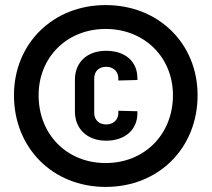

<svg xmlns="http://www.w3.org/2000/svg" viewBox="-20 -728 834 756"><path d="M396 8C605 8 758 -145 758 -353C758 -556 605 -708 396 -708C188 -708 35 -556 35 -353C35 -145 188 8 396 8ZM396 -86C243 -86 132 -199 132 -353C132 -502 243 -614 396 -614C549 -614 661 -502 661 -353C661 -199 549 -86 396 -86ZM398 -174C472 -174 521 -217 521 -282V-290L446 -292V-283C446 -256 426 -238 398 -238C370 -238 351 -256 351 -283V-419C351 -447 369 -465 398 -465C426 -465 446 -447 446 -419V-411L521 -413V-420C521 -487 472 -528 398 -528C324 -528 275 -484 275 -414V-289C275 -220 324 -174 398 -174Z"/></svg>

Font: Arthouse Owned
Style: Bold
Weight: 700
Designer: Jeremy Tribby
Foundry: Tribby Type
Version: Version 1.000;PS 001.000;hotconv 1.0.88;makeotf.lib2.5.64775